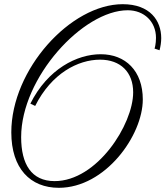

<svg xmlns="http://www.w3.org/2000/svg" viewBox="-20 -752 790 917"><path d="M742 -512C747 -531 750 -551 750 -570C750 -653 697 -732 566 -732C317 -732 34 -420 34 -120C34 53 125 145 261 145C483 145 662 -105 662 -277C662 -414 579 -493 461 -493C348 -493 208 -423 125 -257L148 -246C226 -402 353 -467 458 -467C556 -467 616 -407 616 -311C616 -157 443 113 241 113C130 113 81 32 81 -97C81 -381 376 -703 590 -703C668 -703 725 -649 725 -571C725 -543 719 -521 718 -520Z"/></svg>

Font: Parisienne
Style: Regular
Weight: 400
Designer: Astigmatic (AOETI)
Foundry: Astigmatic (AOETI)
Version: Version 1.000